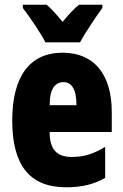

<svg xmlns="http://www.w3.org/2000/svg" viewBox="-20 -786 522 816"><path d="M173 -606H320C341 -645 387 -714 415 -752V-766H316C296 -750 273 -726 246 -693C220 -725 198 -749 178 -766H77V-752C103 -719 156 -641 173 -606ZM246 -562C105 -562 32 -459 32 -274C32 -90 101 10 261 10C325 10 379 -2 427 -30V-162C376 -131 336 -119 285 -119C221 -119 191 -151 191 -225H455V-310C455 -472 378 -562 246 -562ZM250 -437C283 -437 305 -409 305 -339H191C191 -411 216 -437 250 -437Z"/></svg>

Font: Noto Sans Armenian ExtraCondensed Black
Style: Regular
Weight: 900
Width: 2
Designer: Monotype Design Team
Foundry: Monotype Imaging Inc.
Version: Version 2.008